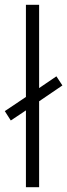

<svg xmlns="http://www.w3.org/2000/svg" viewBox="-26 -846 280 800"><path d="M82 -66V-386L19 -344L-6 -383L82 -442V-826H137V-479L209 -528L234 -490L137 -424V-66Z"/></svg>

Font: Noto Sans Malayalam UI SemiCondensed Light
Style: Regular
Weight: 300
Width: 4
Designer: Jelle Bosma - Monotype Design Team
Foundry: Monotype Imaging Inc.
Version: Version 2.104; ttfautohint (v1.8.4.7-5d5b)